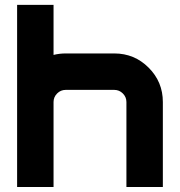

<svg xmlns="http://www.w3.org/2000/svg" viewBox="-20 -752 724 772"><path d="M634.8 -341.8V0H488.3V-341.8Q488.3 -361.8 473.9 -376.2Q459.5 -390.6 439.5 -390.6H244.1Q224.1 -390.6 209.7 -376.2Q195.3 -361.8 195.3 -341.8V0H48.8V-732.4H195.3V-531.2Q218.8 -537.1 244.1 -537.1H439.5Q520.5 -537.1 577.6 -480Q634.8 -422.9 634.8 -341.8Z"/></svg>

Font: Audex
Style: Regular
Weight: 400
Designer: GGBotNet
Foundry: GGBotNet
Version: 1.00